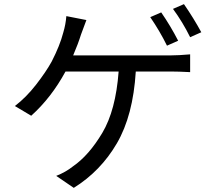

<svg xmlns="http://www.w3.org/2000/svg" viewBox="-20 -850 1040 929"><path d="M760 -790Q805 -725 842 -653L788 -629Q753 -700 707 -767ZM870 -830Q917 -762 954 -694L900 -670Q864 -743 817 -807ZM398 -753Q384 -716 372 -683Q358 -638 334 -582H807Q843 -582 900 -587V-501Q842 -504 807 -504H637Q624 -291 545.5 -156.5Q467 -22 337 59L252 1Q298 -17 333 -45Q410 -98 475 -207Q540 -316 554 -504H297Q228 -377 131 -290L52 -337Q107 -379 155 -441Q203 -503 230 -552Q270 -630 286 -692Q298 -732 301 -772Z"/></svg>

Font: Gothic Nguyen
Style: Regular
Weight: 400
Designer: MORI Takayuki
Version: Version 1.220;July 21, 2023;FontCreator 14.0.0.2814 64-bit